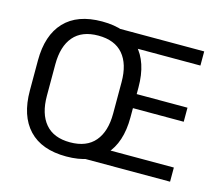

<svg xmlns="http://www.w3.org/2000/svg" viewBox="-96 -775 1047 911"><g transform="rotate(15 428.0 -319.5)"><path d="M299 12Q178 12 115 -54.8Q52 -121.5 52 -246V-393.5Q52 -517.5 115 -584.2Q178 -651 299 -651Q420 -651 483 -584.2Q546 -517.5 546 -393.5V-246Q546 -121.5 483 -54.8Q420 12 299 12ZM299 -57.5Q380 -57.5 421 -105.8Q462 -154 462 -242.5V-397Q462 -485.5 421 -533.5Q380 -581.5 299 -581.5Q218.5 -581.5 177.5 -533.5Q136.5 -485.5 136.5 -397V-242.5Q136.5 -154 177.5 -105.8Q218.5 -57.5 299 -57.5ZM378 0V-69.5H806.5V0ZM473 -291.5V-360.5H795.5V-291.5ZM377.5 -569.5V-639H803V-569.5Z"/></g></svg>

Font: Anek Tamil
Style: Regular
Weight: 400
Designer: Aadarsh Rajan (Tamil), Yesha Goshar (Latin)
Foundry: Ek Type
Version: Version 1.003